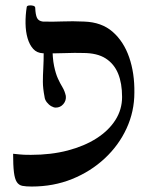

<svg xmlns="http://www.w3.org/2000/svg" viewBox="-20 -671 554 703"><path d="M172 -505Q172 -458 178 -429.5Q184 -401 192 -383.5Q200 -366 208.5 -352Q217 -338 221 -320Q223 -303 212 -290Q201 -277 184 -277Q177 -277 168 -282Q159 -287 151.5 -296.5Q144 -306 143 -317Q137 -348 137 -371.5Q137 -395 138.5 -421Q140 -447 140 -483ZM96 12Q75 12 62 9.5Q49 7 41.5 -4.5Q34 -16 31 -40.5Q28 -65 28 -108Q42 -107 53 -105.5Q64 -104 93 -104Q167 -104 228 -120Q289 -136 333.5 -164.5Q378 -193 402.5 -231.5Q427 -270 427 -316Q427 -366 412.5 -401.5Q398 -437 367 -457Q336 -477 284 -477Q256 -478 216 -476.5Q176 -475 137 -476Q115 -477 101.5 -492Q88 -507 81 -531Q74 -555 73.5 -585Q73 -615 78 -646Q79 -650 86.5 -651Q94 -652 101.5 -650Q109 -648 109 -642Q110 -617 115.5 -605.5Q121 -594 137 -592Q173 -591 209 -592.5Q245 -594 288 -592Q352 -590 392.5 -554.5Q433 -519 453 -461Q473 -403 472 -332Q472 -263 443.5 -201Q415 -139 363.5 -91Q312 -43 244 -15.5Q176 12 96 12Z"/></svg>

Font: Noto Rashi Hebrew
Style: Regular
Weight: 400
Version: Version 1.006